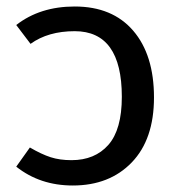

<svg xmlns="http://www.w3.org/2000/svg" viewBox="-20 -559 551 591"><path d="M204 12Q103 12 30 -46L72 -105Q108 -84 136 -75Q164 -66 200 -66Q272 -66 313.5 -113Q355 -160 355 -261Q355 -463 210 -463Q128 -463 74 -424L30 -482Q103 -539 210 -539Q326 -539 390 -464.5Q454 -390 454 -259Q454 -130 385.5 -59Q317 12 204 12Z"/></svg>

Font: Trujillo
Style: Regular
Weight: 400
Designer: Fira Sans original fonts by bBox Type GmbH, Carrois Corporate GbR, & Edenspiekermann AG / Changes by Cristiano Sobral
Foundry: Fira Sans original fonts by bBox Type GmbH, Carrois Corporate GbR, & Edenspiekermann AG / Changes by Cristiano Sobral
Version: Version 4.301;October 17, 2021;FontCreator 14.0.0.2814 64-bi